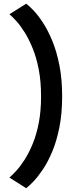

<svg xmlns="http://www.w3.org/2000/svg" viewBox="-20 -788 398 1038"><path d="M121.5 229.5Q137.5 217.5 161.8 192Q186 166.5 212.8 126.5Q239.5 86.5 263 30.2Q286.5 -26 301.2 -100.2Q316 -174.5 316 -267Q316 -360.5 301.2 -435Q286.5 -509.5 263 -566.5Q239.5 -623.5 212.8 -664.5Q186 -705.5 161.8 -731Q137.5 -756.5 121.5 -768L31 -711Q45.5 -699 67.5 -675Q89.5 -651 112.8 -614Q136 -577 156.5 -527Q177 -477 189.5 -412.2Q202 -347.5 202 -267Q202 -187 189.5 -123Q177 -59 156.5 -9.8Q136 39.5 112.8 75.8Q89.5 112 67.5 135.8Q45.5 159.5 31 172Z"/></svg>

Font: Anybody SemiExpanded Medium
Style: Regular
Weight: 500
Width: 6
Version: Version 1.113;gftools[0.9.25]